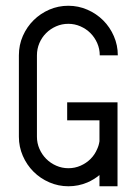

<svg xmlns="http://www.w3.org/2000/svg" viewBox="-20 -650 475 670"><path d="M390.1 -293V0H327.1V-39.1Q308.1 -23.4 284.7 -13.2Q253.4 0 218.8 0Q183.6 0 152.1 -13.7Q120.6 -27.3 96.9 -51Q73.2 -74.7 59.6 -106.2Q45.9 -137.7 45.9 -172.9V-457Q45.9 -493.2 59.8 -524.7Q73.7 -556.2 97.4 -579.6Q121.1 -603 152.3 -616.5Q183.6 -629.9 218.3 -629.9Q253.4 -629.9 284.9 -616.2Q316.4 -602.5 340.1 -578.9Q363.8 -555.2 377.4 -523.7Q391.1 -492.2 391.1 -457H328.1Q328.1 -479.5 319.3 -499.5Q310.5 -519.5 295.7 -534.4Q280.8 -549.3 260.7 -558.1Q240.7 -566.9 218.3 -566.9Q195.8 -566.9 175.8 -558.1Q155.8 -549.3 140.9 -534.4Q126 -519.5 117.4 -499.5Q108.9 -479.5 108.9 -457V-172.9Q108.9 -150.4 117.7 -130.4Q126.5 -110.4 141.4 -95.5Q156.2 -80.6 176.3 -71.8Q196.3 -63 218.8 -63Q241.2 -63 261.2 -71.8Q281.2 -80.6 296.1 -95.5Q311 -110.4 319.3 -130.4Q325.2 -143.1 327.1 -157.2V-230H214.4V-293Z"/></svg>

Font: Fibel Vienna LRS
Style: Regular
Weight: 400
Designer: Peter Wiegel
Foundry: Peter Wioegel
Version: Version 000.000